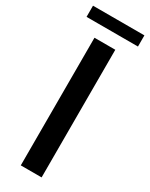

<svg xmlns="http://www.w3.org/2000/svg" viewBox="-221 -895 733 938"><g transform="rotate(30 145.5 -426.0)"><path d="M203 0H85.5V-720H203ZM1 -852H291V-789H1Z"/></g></svg>

Font: Lato SemiBold
Style: Regular
Weight: 600
Designer: Lukasz Dziedzic with Adam Twardoch and Botio Nikoltchev
Foundry: tyPoland Lukasz Dziedzic
Version: Version 2.015; 2015-08-06; http://www.latofonts.com/